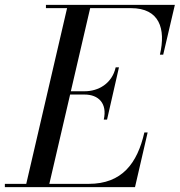

<svg xmlns="http://www.w3.org/2000/svg" viewBox="-65 -770 740 790"><path d="M283 -381C340 -381 377 -345 362 -278H375.5L424.5 -493H411C396 -426 340 -394.5 283 -394.5H226.5L306 -736.5H474C591 -736.5 618 -652 593 -545H606.5L654.5 -750H124V-736.5H211L43 -13.5H-45V0H490.5L542.5 -225H529C500 -98 437 -13.5 300 -13.5H138L223.5 -381Z"/></svg>

Font: Bodoni* 16pt
Style: Italic
Weight: 400
Italic angle: -13°
Version: Version 2.3